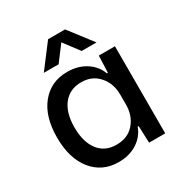

<svg xmlns="http://www.w3.org/2000/svg" viewBox="-172 -869 964 1010"><g transform="rotate(-30 309.5 -364.0)"><path d="M261 9Q162 9 102.5 -64.5Q43 -138 43 -265Q43 -392 102.5 -465Q162 -538 261 -538Q326 -538 373.5 -507.5Q421 -477 439 -427H445L449 -529H547V0H449L445 -103H439Q421 -52 373.5 -21.5Q326 9 261 9ZM296 -76Q365 -76 404.5 -121.5Q444 -167 444 -235V-295Q444 -362 404 -408Q364 -454 298 -454Q228 -454 188.5 -404Q149 -354 149 -265Q149 -177 187.5 -126.5Q226 -76 296 -76ZM153 -595 261 -737H364L473 -595H383L313 -688L243 -595Z"/></g></svg>

Font: Mona Sans Medium
Style: Regular
Weight: 500
Designer: Deni Anggara
Foundry: GitHub
Version: Version 2.000;Glyphs 3.2.3 (3260)